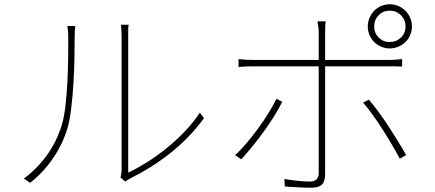

<svg xmlns="http://www.w3.org/2000/svg" viewBox="-20 -852 2040 900"><path d="M92 -15Q152 -59 198.5 -122.5Q245 -186 270 -267Q281 -304 287 -358Q293 -412 296 -470Q299 -528 299.5 -583Q300 -638 300 -677Q300 -691 299 -704Q298 -717 296 -730H333Q331 -716 330.5 -703.5Q330 -691 330 -677Q330 -638 329 -581.5Q328 -525 324.5 -465.5Q321 -406 314.5 -350Q308 -294 298 -257Q276 -180 229.5 -111.5Q183 -43 121 5ZM545 -20Q550 -40 550 -59V-674Q550 -697 549 -711.5Q548 -726 547 -736H583Q581 -726 581 -711.5Q581 -697 581 -674V-43Q620 -61 665 -89Q710 -117 755.5 -153Q801 -189 843 -232.5Q885 -276 917 -324L936 -298Q902 -251 861 -209Q820 -167 775.5 -132Q731 -97 684.5 -68Q638 -39 593 -17Q579 -10 567 -1Z M1807 -802Q1776 -802 1755 -780.5Q1734 -759 1734 -728Q1734 -697 1755 -676Q1776 -655 1807 -655Q1838 -655 1859.5 -676Q1881 -697 1881 -728Q1881 -759 1859.5 -780.5Q1838 -802 1807 -802ZM1807 -625Q1786 -625 1767 -633Q1748 -641 1734 -655Q1720 -669 1712 -688Q1704 -707 1704 -728Q1704 -749 1712 -768Q1720 -787 1734 -801.5Q1748 -816 1767 -824Q1786 -832 1807 -832Q1828 -832 1847 -824Q1866 -816 1880.5 -801.5Q1895 -787 1903 -768Q1911 -749 1911 -728Q1911 -707 1903 -688Q1895 -669 1880.5 -655Q1866 -641 1847 -633Q1828 -625 1807 -625ZM1082 -125Q1107 -147 1135 -180Q1163 -213 1190 -250Q1217 -287 1239.5 -323.5Q1262 -360 1276 -389L1303 -375Q1288 -344 1264.5 -306.5Q1241 -269 1214.5 -232.5Q1188 -196 1160.5 -162.5Q1133 -129 1111 -105ZM1504 -541V-37Q1504 -2 1489.5 13Q1475 28 1437 28Q1425 28 1409 27.5Q1393 27 1376 26Q1359 25 1343 24Q1327 23 1315 22L1313 -13Q1347 -7 1379.5 -4Q1412 -1 1433 -1Q1474 -1 1474 -42V-541H1172Q1149 -541 1133 -540.5Q1117 -540 1098 -538V-575Q1118 -573 1132.5 -572Q1147 -571 1171 -571H1474V-697Q1474 -711 1472 -727Q1470 -743 1468 -752H1507Q1505 -741 1504.5 -726Q1504 -711 1504 -697V-571H1800Q1814 -571 1831 -572Q1848 -573 1865 -575V-540Q1848 -541 1832.5 -541Q1817 -541 1801 -541ZM1709 -385Q1730 -361 1754.5 -327.5Q1779 -294 1802.5 -258Q1826 -222 1847.5 -187Q1869 -152 1884 -125L1854 -108Q1840 -135 1819.5 -170Q1799 -205 1775.5 -242Q1752 -279 1727.5 -313Q1703 -347 1682 -371Z"/></svg>

Font: SpoqaHanSans
Style: Thin
Weight: 250
Designer: [Spoqa Han Sans] Dong-huui Kim \uAE40 \uB3D9 \uD718   [Noto Sans] Ryoko NISHIZUKA \u897F \u585A \u6DBC \u5B50  (kana & i
Foundry: Spoqa (http://bi.spoqa.com)
Version: Version 1.004;PS 1.004;hotconv 1.0.82;makeotf.lib2.5.63406